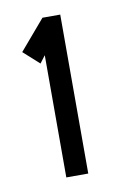

<svg xmlns="http://www.w3.org/2000/svg" viewBox="-56 -859 308 467"><g transform="rotate(-10 98.0 -625.5)"><path d="M18.1 -748 81.1 -821.8H125V-429.2H70.8V-731L57.1 -712.9Z"/></g></svg>

Font: Rawengulk
Style: Bold
Weight: 700
Version: Version 0.92